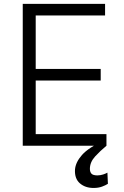

<svg xmlns="http://www.w3.org/2000/svg" viewBox="-20 -747 633 984"><path d="M96.6 0V-727.3H518.5V-667.6H163V-393.8H496.1V-334.2H163V-59.7H525.6V0ZM459.5 216.3Q416.9 216.3 389.4 192.5Q361.9 168.7 364.3 122.5Q367.2 84.5 400.4 47.1Q433.6 9.6 511.7 -25.9L525.6 0Q494 25.9 467.3 55Q440.7 84.2 440.7 118.3Q440.7 133.5 448.3 142.6Q456 151.6 478.7 152Q495.7 151.6 509.2 147Q522.7 142.4 530.5 137.8L533 195Q521.7 202.4 503.2 209.3Q484.7 216.3 459.5 216.3Z"/></svg>

Font: Inter UI Light
Style: Regular
Weight: 300
Designer: Rasmus Andersson
Foundry: rsms
Version: 3.2;8d6f07862